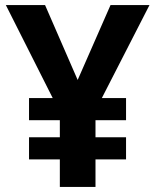

<svg xmlns="http://www.w3.org/2000/svg" viewBox="-20 -734 612 754"><path d="M285 -420 157 -714H3L187 -349H94V-262H215V-195H94V-108H215V0H355V-108H475V-195H355V-262H475V-349H380L567 -714H414Z"/></svg>

Font: Noto Sans Bassa Vah
Style: Bold
Weight: 700
Designer: Monotype Design Team
Foundry: Monotype Imaging Inc.
Version: Version 2.002